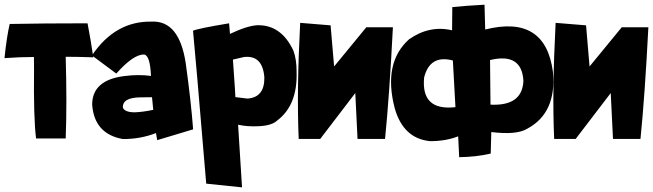

<svg xmlns="http://www.w3.org/2000/svg" viewBox="-21 -601 2830 832"><path d="M358.4 -500Q374 -417.5 383.3 -352.5Q317.9 -355 263.7 -355Q269.5 -150.4 263.7 -1H135.3Q124 -90.3 126.5 -302.2L126 -354Q64.9 -354 -1.5 -349.1Q7.8 -440.4 21 -497.1Q162.6 -500 358.4 -500Z M636.7 -507.3Q755.4 -512.7 783.7 -328.1Q806.6 -163.1 815.9 -40.5L660.2 6.3L654.8 -24.4Q587.4 2 511.2 1.5Q387.7 -20.5 378.4 -147.5Q378.4 -254.4 518.6 -271.5Q579.1 -279.3 633.3 -272Q629.4 -361.3 603.5 -364.7Q557.6 -366.2 482.9 -282.2L377.4 -360.8Q478.5 -510.7 636.7 -507.3ZM511.7 -133.8Q520.5 -114.7 561.5 -114.3Q595.7 -115.2 643.1 -125L637.7 -179.7L589.8 -179.2Q507.8 -178.7 511.7 -133.8Z M971.7 -500 975.6 -454.1Q1049.8 -489.3 1094.2 -491.7Q1197.8 -494.1 1250.5 -381.3Q1264.6 -343.3 1264.2 -288.6Q1268.6 -145.5 1180.7 -79.1Q1157.7 -57.1 1102.5 -54.2Q1052.2 -51.3 1010.7 -60.5L1027.8 210.9L872.6 194.8L833.5 -266.6L815.4 -467.8Q835.9 -477.5 971.7 -500ZM988.3 -342.8 997.1 -215.8 999 -180.2 1051.3 -173.8Q1126 -179.2 1124.5 -265.6Q1117.2 -362.8 1036.6 -354Z M1279.8 -502 1411.6 -491.2 1426.8 -313 1566.4 -482.9H1681.6Q1666.5 -187 1647.5 1H1528.3L1518.6 -197.8L1366.7 1H1273.4Q1264.2 -203.1 1279.8 -502Z M2375 -289.6Q2391.6 -111.8 2264.2 -43.5Q2218.8 -15.1 2107.9 -28.8L2105.5 64.5Q2043 79.1 1968.8 80.1L1964.4 -10.3Q1911.6 10.7 1842.3 10.7Q1726.6 -1 1689.5 -131.8Q1638.2 -329.1 1751.5 -430.7Q1839.8 -492.7 1938 -469.7L1939 -570.3Q1996.6 -576.2 2078.6 -580.6L2081.5 -473.1Q2342.3 -538.6 2375 -289.6ZM1952.6 -136.7 1941.4 -338.9Q1841.8 -365.2 1816.9 -265.1Q1802.7 -119.6 1952.6 -136.7ZM2104.5 -147.5Q2242.7 -140.6 2247.1 -251Q2240.2 -374 2102.5 -340.8Z M2386.7 -502 2518.6 -491.2 2533.7 -313 2673.3 -482.9H2788.6Q2773.4 -187 2754.4 1H2635.3L2625.5 -197.8L2473.6 1H2380.4Q2371.1 -203.1 2386.7 -502Z"/></svg>

Font: Lapsus Pro (theguybrush.com)
Style: Bold
Weight: 700
Designer: Jose Roses
Version: Version 1.00 February 9, 2018, initial release